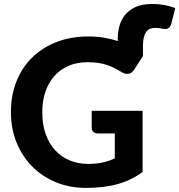

<svg xmlns="http://www.w3.org/2000/svg" viewBox="-20 -912 878 940"><path d="M680 -637.5 636.5 -570.5Q626.5 -554.5 610.5 -551Q594.5 -547.5 575.5 -559Q557.5 -570 540.2 -578.8Q523 -587.5 503.5 -594Q484 -600.5 461 -604Q438 -607.5 408 -607.5Q357.5 -607.5 316.5 -590Q275.5 -572.5 246.8 -540.5Q218 -508.5 202.5 -463.5Q187 -418.5 187 -363Q187 -302.5 203.8 -255.5Q220.5 -208.5 250.5 -176Q280.5 -143.5 321.8 -126.5Q363 -109.5 412 -109.5Q453 -109.5 483.8 -116.8Q514.5 -124 542 -136.5V-258.5H460Q445.5 -258.5 437.2 -266.2Q429 -274 429 -286V-369.5H678V-70Q623 -29.5 556.2 -10.8Q489.5 8 400.5 8Q321 8 253.8 -19.8Q186.5 -47.5 137.5 -97Q88.5 -146.5 61 -214.5Q33.5 -282.5 33.5 -363Q33.5 -444.5 60.2 -512.5Q87 -580.5 136.5 -629.5Q186 -678.5 256.2 -706Q326.5 -733.5 413.5 -733.5Q454 -733.5 489.5 -727.5Q525 -721.5 556.5 -711V-721.5Q556.5 -753 564.5 -783.8Q572.5 -814.5 592 -838.8Q611.5 -863 643.8 -877.8Q676 -892.5 725 -892.5Q743.5 -892.5 758.5 -891Q773.5 -889.5 786.8 -887Q800 -884.5 812.5 -880.8Q825 -877 838 -872L818.5 -795.5Q815.5 -785.5 810.8 -780Q806 -774.5 800.2 -772Q794.5 -769.5 787.8 -769.8Q781 -770 774.5 -771.5Q767.5 -773 758.5 -774.2Q749.5 -775.5 740 -775.5Q708 -775.5 694 -753.5Q680 -731.5 680 -688Z"/></svg>

Font: Lato 2
Style: Regular
Weight: 800
Designer: Lukasz Dziedzic with Adam Twardoch and Botio Nikoltchev
Foundry: tyPoland Lukasz Dziedzic
Version: Version 2.015; 2015-08-06; http://www.latofonts.com/